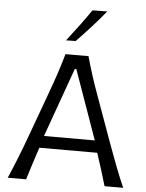

<svg xmlns="http://www.w3.org/2000/svg" viewBox="-65 -1071 855 1123"><g transform="rotate(5 363.0 -510.0)"><path d="M23.4 0Q49.8 -60.5 76.2 -127.2Q102.5 -193.8 124.5 -254.4L218.3 -511.2Q243.7 -580.6 262.5 -637Q281.2 -693.4 296.9 -749.5H432.1Q447.8 -691.9 465.8 -636Q483.9 -580.1 509.3 -510.7L602.1 -253.4Q624.5 -191.4 649.7 -125.7Q674.8 -60.1 701.2 0H591.8Q578.1 -46.4 563 -95.2Q547.9 -144 532.2 -190.9H192.4Q176.3 -143.6 160.9 -95Q145.5 -46.4 131.3 0ZM511.7 -261.7 367.7 -668H358.9L213.4 -261.7ZM293 -830.1Q329.6 -877 364.5 -924.1Q399.4 -971.2 432.1 -1018.6L518.6 -1019.5Q479.5 -971.7 437 -924.6Q394.5 -877.4 349.6 -831.1Z"/></g></svg>

Font: Pinar DS2-Regular
Style: Regular
Weight: 400
Designer: Amin Abedi
Version: Version 2.000